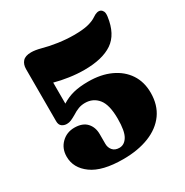

<svg xmlns="http://www.w3.org/2000/svg" viewBox="-170 -856 974 1012"><g transform="rotate(-30 317.0 -350.0)"><path d="M39.5 -140.5Q39.5 -189.5 71.5 -221.2Q103.5 -253 150.5 -253Q200 -253 225 -226Q250 -199 250 -156.5V-97.5Q250 -74.5 264 -58.2Q278 -42 304.5 -42Q335 -42 354 -73.2Q373 -104.5 373 -179.5Q373 -265 343 -301.5Q313 -338 264 -338Q242.5 -338 223.8 -331Q205 -324 183.5 -310Q165 -299.5 153.2 -294.5Q141.5 -289.5 127.5 -289.5Q110.5 -289.5 97.8 -299Q85 -308.5 85 -330.5V-647Q85 -676.5 100.8 -693.8Q116.5 -711 151.5 -711Q176.5 -711 210 -702Q251 -690.5 300 -683.5Q349 -676.5 394 -676.5Q448.5 -676.5 480.5 -684.5Q512.5 -692.5 532 -706Q560.5 -726 579.5 -718Q588 -714 593.2 -703.8Q598.5 -693.5 595.5 -672Q582 -572.5 521 -531.2Q460 -490 350 -490Q306 -490 259.5 -496.8Q213 -503.5 173.5 -514.5V-386.5Q207.5 -408 245.2 -417.5Q283 -427 335.5 -427Q412.5 -427 470.2 -400.5Q528 -374 560 -325.8Q592 -277.5 592 -211.5Q592 -137 554.8 -85.2Q517.5 -33.5 450 -6.8Q382.5 20 292.5 20Q165.5 20 102.5 -25.8Q39.5 -71.5 39.5 -140.5Z"/></g></svg>

Font: Fraunces 9pt S050 Black
Style: Regular
Weight: 900
Version: Version 1.000; ttfautohint (v1.8.3)